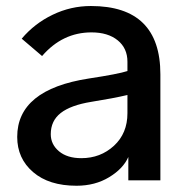

<svg xmlns="http://www.w3.org/2000/svg" viewBox="-20 -588 606 626"><path d="M145.5 -150.4Q145.5 -117.2 172.4 -94.7Q199.2 -72.3 245.1 -72.3Q307.6 -72.3 351.6 -112.8Q395.5 -153.3 395.5 -218.8V-278.3Q350.6 -267.6 277.3 -255.9Q210.9 -245.1 178.2 -219.7Q145.5 -194.3 145.5 -150.4ZM36.1 -141.6Q36.1 -295.9 269.5 -332Q366.2 -346.7 395.5 -356.4V-386.7Q395.5 -430.7 363.8 -456.5Q332 -482.4 278.3 -482.4Q183.6 -482.4 117.2 -405.3L50.8 -461.9Q92.8 -511.7 151.9 -540Q210.9 -568.4 276.4 -568.4Q502.9 -568.4 502.9 -345.7V0H398.4V-76.2Q381.8 -38.1 335.9 -10.3Q290 17.6 229.5 17.6Q139.6 17.6 87.9 -26.9Q36.1 -71.3 36.1 -141.6Z"/></svg>

Font: Gothic A1 SemiBold
Style: Regular
Weight: 600
Version: Version 2.50